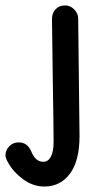

<svg xmlns="http://www.w3.org/2000/svg" viewBox="-104 -515 385 705"><path d="M59.1 169.9Q17.6 169.9 -18.3 143.8Q-54.2 117.7 -73.2 84Q-84 65.4 -84 55.2Q-84 36.6 -70.1 22.2Q-56.2 7.8 -35.2 7.8Q-2.9 7.8 11.2 42Q26.4 79.1 55.2 79.1Q72.8 79.1 82.8 60.3Q92.8 41.5 92.8 5.9Q92.8 -38.1 89.8 -223.9Q86.9 -409.7 86.9 -445.8Q86.9 -466.8 100.1 -481Q113.3 -495.1 134.8 -495.1Q153.8 -495.1 168.5 -480.5Q183.1 -465.8 183.1 -446.8Q183.1 -415 185.5 -234.4Q188 -53.7 188 -15.1Q188 75.7 152.8 122.8Q117.7 169.9 59.1 169.9Z"/></svg>

Font: Comic Neue
Style: Bold
Weight: 700
Designer: Craig Rozynski
Foundry: Craig Rozynski
Version: Version 2.003;hotconv 1.0.109;makeotfexe 2.5.65596